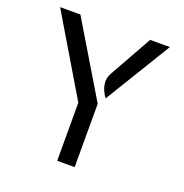

<svg xmlns="http://www.w3.org/2000/svg" viewBox="-130 -844 920 960"><g transform="rotate(20 330.0 -363.5)"><path d="M277 0V-309L28 -727H136L370 -337V0ZM398 -376Q386 -391.5 377.2 -412Q368.5 -432.5 368 -455.5Q367.5 -478.5 381 -502L507 -727H612Z"/></g></svg>

Font: Expletus Sans
Style: Regular
Weight: 400
Designer: Jasper de Waard
Foundry: Designtown
Version: Version 7.500